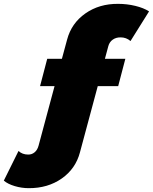

<svg xmlns="http://www.w3.org/2000/svg" viewBox="-282 -772 793 996"><path d="M-262.2 165 -186 11.2Q-166 29.8 -136.2 29.8Q-117.2 30.3 -102.5 18.1Q-87.9 5.9 -82 -16.1L1 -325.2H-74.2L-37.1 -466.8H39.1L65.9 -565.9Q88.4 -651.4 160.6 -702.1Q232.9 -752.9 331.1 -752Q376.5 -752 419.9 -741.5Q463.4 -731 491.2 -712.9L395 -559.1Q373 -578.1 344.2 -578.1Q320.3 -578.6 303 -566.4Q285.6 -554.2 279.8 -532.2L262.2 -466.8H368.2L331.1 -325.2H225.1L132.8 18.1Q110.4 103.5 38.1 154.1Q-34.2 204.6 -132.8 204.1Q-169.4 204.1 -205.6 193.4Q-241.7 182.6 -262.2 165Z"/></svg>

Font: Trueno Black
Style: Italic
Weight: 900
Designer: Julieta Ulanovsky
Foundry: Julieta Ulanovsky
Version: Version 3.001b | FøM Fix